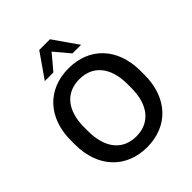

<svg xmlns="http://www.w3.org/2000/svg" viewBox="-257 -1107 1273 1273"><g transform="rotate(-45 379.0 -471.0)"><path d="M379.4 10.3C573.2 10.3 705.6 -124 705.6 -341.8V-378.9C705.6 -595.2 574.2 -729 379.4 -729C184.6 -729 52.7 -594.7 52.7 -378.9V-341.8C52.7 -125 185.1 10.3 379.4 10.3ZM289.6 -780.3 378.9 -886.7 468.3 -780.3H548.8L429.2 -952.1H328.6L209 -780.3ZM379.4 -91.3C253.9 -91.3 177.2 -181.6 176.8 -341.8V-378.9C176.8 -538.1 253.9 -627.4 379.4 -627.4C504.9 -627.4 582.5 -537.6 582.5 -378.9V-341.8C582.5 -182.1 504.4 -91.3 379.4 -91.3Z"/></g></svg>

Font: Winston Medium
Style: Regular
Weight: 500
Designer: Vernon Adams, Kim Jin-seong, David Berlow, Cristiano Sobral
Foundry: The Winston Project Authors
Version: Version 3.004